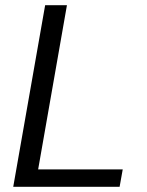

<svg xmlns="http://www.w3.org/2000/svg" viewBox="-20 -720 566 740"><path d="M31 0 154 -700H238L127 -67H453L441 0Z"/></svg>

Font: Rethink Sans
Style: Italic
Weight: 400
Italic angle: -10°
Designer: The Rethink Sans project authors (Hans Thiessen). DM Sans designed by Colophon Foundry.
Foundry: Rethink Communications LLC
Version: Version 1.001